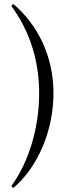

<svg xmlns="http://www.w3.org/2000/svg" viewBox="-20 -731 337 966"><path d="M249 -262C249 -444 173 -604 47 -711L37 -701C130 -574 177 -426 177 -262C177 -98 130 78 37 205L47 215C173 108 249 -77 249 -262Z"/></svg>

Font: Almendra
Style: Regular
Weight: 400
Designer: Ana Sanfelippo
Foundry: Ana Sanfelippo
Version: Version 1.003